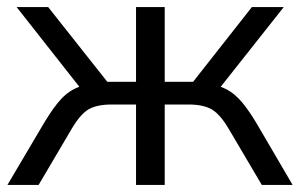

<svg xmlns="http://www.w3.org/2000/svg" viewBox="-20 -522 847 542"><path d="M1 0 105 -176Q132 -221 154 -244Q176 -267 204 -277L27 -502H116L283 -291H364V-502H445V-291H525L691 -502H781L603 -277Q631 -267 653.5 -244Q676 -221 703 -176L806 0H719L627 -156Q602 -199 578 -213Q554 -227 512 -227H445V0H364V-227H296Q253 -227 229.5 -213Q206 -199 181 -156L89 0Z"/></svg>

Font: Winston
Style: Regular
Weight: 400
Designer: Original fonts by Vernon Adams / Changes by Cristiano Sobral
Foundry: Original fonts by Vernon Adams / Changes by Cristiano Sobral
Version: Version 2.503;July 17, 2020;FontCreator 13.0.0.2655 64-bit